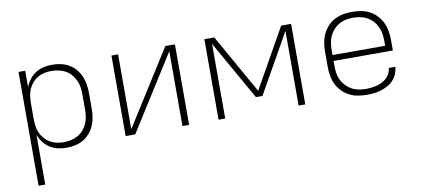

<svg xmlns="http://www.w3.org/2000/svg" viewBox="-68 -767 2687 1221"><g transform="rotate(-10 1275.0 -156.5)"><path d="M95 215V-520H138V-413Q148 -440 165 -462.5Q182 -485 206 -500.5Q230 -516 258 -522Q286 -528 314 -528Q342 -528 369.5 -522Q397 -516 421 -502Q445 -488 463.5 -466.5Q482 -445 493 -419.5Q504 -394 508.5 -366Q513 -338 513 -310V-210Q513 -182 508.5 -154Q504 -126 493 -100.5Q482 -75 463.5 -53.5Q445 -32 421 -18Q397 -4 369.5 2Q342 8 314 8Q286 8 258 2Q230 -4 206 -19.5Q182 -35 165 -57.5Q148 -80 138 -107V215ZM301 -30Q324 -30 347.5 -35Q371 -40 391.5 -51Q412 -62 427.5 -80Q443 -98 453 -119Q463 -140 466.5 -163.5Q470 -187 470 -210V-310Q470 -333 466.5 -356.5Q463 -380 453 -401Q443 -422 427.5 -440Q412 -458 391.5 -469Q371 -480 347.5 -485Q324 -490 301 -490Q278 -490 255 -485Q232 -480 212.5 -468.5Q193 -457 177.5 -439Q162 -421 153 -400Q144 -379 141 -356Q138 -333 138 -310V-210Q138 -187 141 -164Q144 -141 153 -120Q162 -99 177.5 -81Q193 -63 212.5 -51.5Q232 -40 255 -35Q278 -30 301 -30Z M695 0V-520H738V-37L1043 -520H1105V0H1062V-483L757 0Z M1295 0V-520H1359L1575 -137L1791 -520H1855V0H1812V-482L1596 -100H1554L1338 -482V0Z M2252 8Q2223 8 2194 3Q2165 -2 2139 -15.5Q2113 -29 2092.5 -50Q2072 -71 2059.5 -97Q2047 -123 2042 -152Q2037 -181 2037 -210V-310Q2037 -339 2042 -367.5Q2047 -396 2059.5 -422Q2072 -448 2092 -469.5Q2112 -491 2138 -504.5Q2164 -518 2192.5 -523Q2221 -528 2250 -528Q2279 -528 2307.5 -523Q2336 -518 2362 -504.5Q2388 -491 2408 -469.5Q2428 -448 2440.5 -422Q2453 -396 2458 -367.5Q2463 -339 2463 -310V-241H2080V-210Q2080 -186 2083.5 -163Q2087 -140 2097 -118.5Q2107 -97 2123.5 -79.5Q2140 -62 2160.5 -50.5Q2181 -39 2204.5 -34.5Q2228 -30 2252 -30Q2270 -30 2288 -32Q2306 -34 2323.5 -38.5Q2341 -43 2357.5 -51.5Q2374 -60 2387.5 -72.5Q2401 -85 2409 -101.5Q2417 -118 2418 -136H2461Q2459 -113 2450 -91Q2441 -69 2425 -51.5Q2409 -34 2388 -22.5Q2367 -11 2344.5 -4Q2322 3 2298.5 5.5Q2275 8 2252 8ZM2080 -279H2420V-310Q2420 -333 2416.5 -356.5Q2413 -380 2403 -401.5Q2393 -423 2377 -440.5Q2361 -458 2340.5 -469.5Q2320 -481 2296.5 -485.5Q2273 -490 2250 -490Q2227 -490 2203.5 -485.5Q2180 -481 2159.5 -469.5Q2139 -458 2123 -440.5Q2107 -423 2097 -401.5Q2087 -380 2083.5 -356.5Q2080 -333 2080 -310Z"/></g></svg>

Font: Zed Sans Extralight Extended
Style: Regular
Weight: 200
Width: 7
Designer: Belleve Invis
Foundry: Belleve Invis
Version: Version 1.0.0; ttfautohint (v1.8.4)